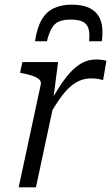

<svg xmlns="http://www.w3.org/2000/svg" viewBox="-20 -803 476 823"><path d="M287 -783Q244 -783 211.5 -768Q179 -753 159 -719Q139 -685 130 -626H181Q190 -662 202 -682.5Q214 -703 233.5 -711Q253 -719 283 -719Q320 -719 337.5 -708.5Q355 -698 360 -677.5Q365 -657 362 -626H416Q418 -636 418.5 -645Q419 -654 419 -664Q420 -701 406 -728Q392 -755 363 -769Q334 -783 287 -783ZM60 0H134L214 -374L208 -375L229 -537H76L66 -491L77 -489Q102 -484 120.5 -477.5Q139 -471 148 -462.5Q157 -454 155 -442ZM436 -542Q433 -544 420.5 -546Q408 -548 392 -548Q359 -548 331.5 -533Q304 -518 279 -490Q254 -462 229 -422Q204 -382 175 -331L191 -308Q214 -348 235 -378Q256 -408 277 -427.5Q298 -447 321 -457Q344 -467 371 -467Q386 -467 398.5 -465Q411 -463 422 -460Z"/></svg>

Font: Roboto Serif Light
Style: Italic
Weight: 300
Italic angle: -10°
Version: Version 1.007